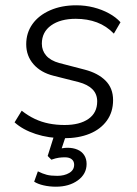

<svg xmlns="http://www.w3.org/2000/svg" viewBox="-20 -514 518 725"><path d="M221 8Q164 8 115 -8Q66 -24 35 -52L62 -96Q86 -77 111.5 -65Q137 -53 165 -47.5Q193 -42 224 -42Q281 -42 314 -65Q347 -88 347 -131Q347 -159 329 -177Q311 -195 277 -204L182 -228Q134 -240 106.5 -271.5Q79 -303 79 -347Q79 -390 102.5 -423Q126 -456 169 -475Q212 -494 268 -494Q302 -494 333.5 -486Q365 -478 391.5 -463.5Q418 -449 435 -430L410 -387Q382 -416 346 -429.5Q310 -443 266 -443Q208 -443 173 -418Q138 -393 138 -349Q138 -323 154.5 -304Q171 -285 204 -276L300 -251Q350 -238 378.5 -209.5Q407 -181 407 -136Q407 -91 383.5 -58.5Q360 -26 318.5 -9Q277 8 221 8ZM191 191Q167 191 145 186Q123 181 109 172L123 133Q141 142 156.5 146Q172 150 196 150Q223 150 241.5 139Q260 128 260 108Q260 95 251 87.5Q242 80 225 80Q214 80 202.5 81.5Q191 83 174 89L160 75L190 -20H235L210 55L189 51Q202 48 213.5 46Q225 44 235 44Q256 44 272.5 51Q289 58 298 72Q307 86 307 105Q307 143 274 167Q241 191 191 191Z"/></svg>

Font: Nunito Sans 12pt ExtraLight 12pt Light
Style: Italic
Weight: 300
Italic angle: -9°
Version: Version 3.101;gftools[0.9.27]